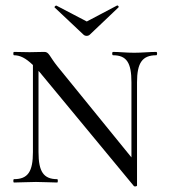

<svg xmlns="http://www.w3.org/2000/svg" viewBox="-20 -654 609 688"><path d="M176 -627 279 -530C285 -524 296 -524 302 -530L404 -627C408 -630 402 -636 399 -634L291 -577L182 -634C180 -635 173 -629 176 -627ZM540 -468C517 -468 488 -465 461 -465C432 -465 408 -468 385 -468C381 -468 381 -456 385 -456C434 -456 451 -429 451 -359V-90L186 -416C157 -452 156 -468 139 -468C115 -468 105 -467 86 -467C70 -467 49 -468 30 -468C27 -468 27 -456 30 -456C52 -456 72 -446 98 -421V-109C98 -39 80 -12 30 -12C27 -12 27 0 30 0C53 0 81 -2 109 -2C138 -2 162 0 185 0C188 0 188 -12 185 -12C136 -12 118 -39 118 -109V-400C122 -396 126 -391 130 -386L460 13C462 15 471 14 471 11V-359C471 -429 490 -456 540 -456C544 -456 544 -468 540 -468Z"/></svg>

Font: Cormorant SC
Style: Regular
Weight: 400
Designer: Christian Thalmann (Catharsis Fonts)
Version: Version 1.000;PS 001.000;hotconv 1.0.70;makeotf.lib2.5.58329